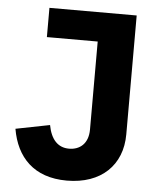

<svg xmlns="http://www.w3.org/2000/svg" viewBox="-52 -743 662 798"><g transform="rotate(5 279.5 -343.5)"><path d="M486 -698H122V-576H334V-209C334 -149 298 -122 254 -122C207 -122 178 -154 167 -213L25 -185C45 -68 118 11 256 11C400 11 486 -74 486 -202Z"/></g></svg>

Font: Braiins Sans
Style: Bold
Weight: 700
Designer: Mike Abbink, Paul van der Laan, Pieter van Rosmalen, Jiri Chlebus, Lubos Buracinsky
Foundry: Bold Monday, Sudetype
Version: Version 1.000;hotconv 1.0.109;makeotfexe 2.5.65596